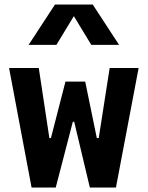

<svg xmlns="http://www.w3.org/2000/svg" viewBox="-20 -838 660 858"><path d="M153.3 -534.2 200.6 -221.1H207.6L272.5 -473.2H360.8L412.6 -221.1H421.2L470.1 -534.2H599.5L498.1 0H381.5L311.6 -293.7H305.4L229.1 0H121.1L20.5 -534.2ZM225.6 -817.7H394.4L512.2 -637.4H388L293.5 -793.1H326.5L232 -637.4H107.8Z"/></svg>

Font: Monaspace Neon Var ExtraLight
Style: Regular
Weight: 200
Designer: Riley Cran and the Lettermatic Team
Version: Version 1.200 (Monaspace Neon Var)